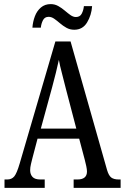

<svg xmlns="http://www.w3.org/2000/svg" viewBox="-20 -916 608 936"><path d="M2 0V-41H15Q37 -41 49.5 -56Q62 -71 76 -119L250 -714H324L502 -87Q510 -60 522.5 -50.5Q535 -41 560 -41H568V0H339V-41H357Q404 -41 404 -80Q404 -90 400.5 -106.5Q397 -123 393 -138L366 -240H163L138 -145Q135 -133 131 -116.5Q127 -100 127 -86Q127 -66 138.5 -53.5Q150 -41 177 -41H198V0ZM179 -289H352L302 -480Q291 -525 281.5 -560.5Q272 -596 267 -624Q261 -596 252.5 -561.5Q244 -527 234 -490ZM342 -771Q321 -771 304 -780.5Q287 -790 272.5 -802.5Q258 -815 244.5 -824.5Q231 -834 217 -834Q198 -834 189.5 -817.5Q181 -801 179 -781H138Q140 -810 150 -836.5Q160 -863 179.5 -879.5Q199 -896 227 -896Q247 -896 264 -886.5Q281 -877 295.5 -864.5Q310 -852 323.5 -842.5Q337 -833 350 -833Q370 -833 378.5 -849.5Q387 -866 389 -886H429Q426 -842 404.5 -806.5Q383 -771 342 -771Z"/></svg>

Font: Noto Serif Ethiopic ExtraCondensed
Style: Regular
Weight: 400
Width: 2
Designer: Monotype Design Team
Foundry: Monotype Imaging Inc.
Version: Version 2.102; ttfautohint (v1.8.4.7-5d5b)